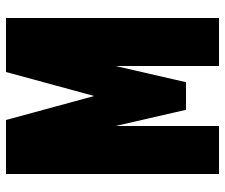

<svg xmlns="http://www.w3.org/2000/svg" viewBox="-75 -675 750 640"><g transform="rotate(-90 300.0 -355.0)"><path d="M254 -110 200 -345V0H40V-710H220L300 -416L380 -710H560V0H400V-345L346 -110Z"/></g></svg>

Font: Geist Mono UltraBlack
Style: Regular
Weight: 900
Monospace: yes
Designer: Basement.studio, Andrés Briganti, Mateo Zaragoza
Foundry: Basement.studio, Vercel, Andrés Briganti, Guido Ferreyra, Mateo Zaragoza
Version: Version 1.400; ttfautohint (v1.8.4.7-5d5b)